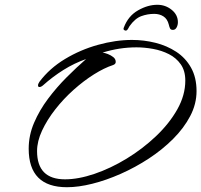

<svg xmlns="http://www.w3.org/2000/svg" viewBox="-20 -768 842 803"><path d="M638 -748Q672 -748 698 -727Q724 -706 724 -675Q724 -663 718.5 -653Q713 -643 703 -643Q694 -643 691 -649.5Q688 -656 686 -665Q680 -689 663.5 -699.5Q647 -710 625 -710Q597 -710 571 -700.5Q545 -691 522 -659Q520 -655 515.5 -647.5Q511 -640 506 -640Q502 -640 498.5 -643Q495 -646 498 -653Q516 -701 557 -724.5Q598 -748 638 -748ZM260 15Q100 15 100 -146Q100 -202 122.5 -254.5Q145 -307 181 -355Q217 -403 259 -445Q301 -487 340 -521Q291 -504 245.5 -475.5Q200 -447 161 -412Q152 -404 145 -404Q139 -404 139 -411Q139 -417 145 -426Q187 -482 251.5 -521Q316 -560 390 -580.5Q464 -601 532 -601Q582 -601 630 -589Q678 -577 717 -551.5Q756 -526 779 -485Q802 -444 802 -387Q802 -333 775.5 -282.5Q749 -232 704 -187Q659 -142 602.5 -105Q546 -68 485 -41Q424 -14 366 0.5Q308 15 260 15ZM252 -18Q308 -18 375.5 -41Q443 -64 509.5 -104.5Q576 -145 632 -198Q688 -251 721.5 -310.5Q755 -370 755 -431Q755 -472 736 -499Q717 -526 686.5 -541.5Q656 -557 620 -563.5Q584 -570 551 -570Q515 -570 479.5 -564.5Q444 -559 409 -548Q418 -547 431 -542Q444 -537 454 -529Q464 -521 464 -509Q464 -500 453 -496Q416 -484 373 -457Q330 -430 288 -392.5Q246 -355 211.5 -311Q177 -267 156 -222Q135 -177 135 -136Q135 -18 252 -18Z"/></svg>

Font: Hurricane
Style: Regular
Weight: 400
Designer: Robert E. Leuschke
Foundry: Robert E. Leuschke
Version: Version 1.010; ttfautohint (v1.8.3)